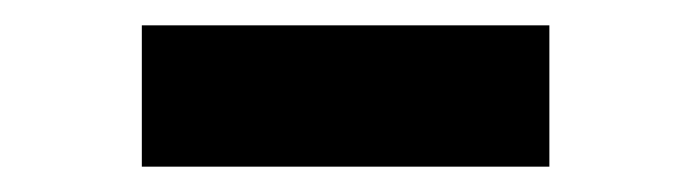

<svg xmlns="http://www.w3.org/2000/svg" viewBox="-20 -720 540 150"><path d="M90.8 -700.2H409.2V-589.8H90.8Z"/></svg>

Font: Altinn-DIN Exp
Style: DINExp-Bold
Weight: 700
Width: 7
Designer: Charles Nix
Foundry: Altinn
Version: Version 2.00